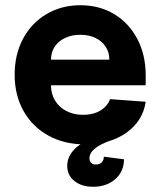

<svg xmlns="http://www.w3.org/2000/svg" viewBox="-20 -536 613 734"><path d="M36 -250.7Q36 -327.4 68 -387.7Q100 -448 157.5 -482Q215 -516 287.5 -516Q360 -516 416.5 -482Q473 -448 505 -387Q537 -326 537 -248V-210H175Q175 -176.7 190.7 -151.2Q206.3 -125.7 234.1 -111.4Q262 -97 298 -97Q336 -97 363 -113Q390 -129 401 -157L537 -147Q526 -73 463 -28.5Q400 16 306 16Q226 16 165.1 -17.5Q104.3 -51 70.1 -111.5Q36 -172 36 -250.7ZM287.2 -403Q254.4 -403 228.8 -390.9Q203.2 -378.8 189.1 -357.5Q175 -336.2 175 -308H398Q398 -336 383.9 -357.5Q369.8 -378.9 344.9 -391Q320 -403 287.2 -403ZM237 98.3Q237 66 260 39.6Q282.9 13.2 321 0H406Q363 15 342.5 32.1Q322 49.2 322 69Q322 80 328.4 86.5Q334.9 93 346 93Q360.4 93 368.7 84.7Q377 76.3 377 63L454 73Q454 119 421 148.5Q387.9 178 336 178Q292 178 264.5 156Q237 134 237 98.3Z"/></svg>

Font: Uncut Sans Variable
Style: Regular
Weight: 400
Designer: Kasper Nordkvist
Foundry: UNCUT.wtf
Version: Version 1.303;Glyphs 3.1.2 (3151)